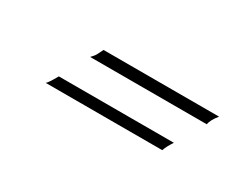

<svg xmlns="http://www.w3.org/2000/svg" viewBox="-26 -361 435 331"><g transform="rotate(30 191.0 -195.5)"><path d="M348 -245Q338 -233 336 -223H104Q110 -229 112.5 -234Q115 -239 118 -245ZM60 -146Q64 -149 74 -167H303Q295 -155 292 -146Z"/></g></svg>

Font: Kapakana Light
Style: Regular
Weight: 300
Designer: Kyosuke Nagai
Version: Version 1.000